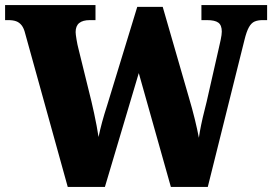

<svg xmlns="http://www.w3.org/2000/svg" viewBox="-26 -734 1069 754"><path d="M73 -602Q68 -623 59 -634.5Q50 -646 37.5 -650.5Q25 -655 7 -655H-6V-714H349V-655H327Q299 -655 285 -643.5Q271 -632 271 -608Q271 -600 274.5 -579Q278 -558 282 -543L333 -336Q338 -315 343.5 -289.5Q349 -264 353.5 -240Q358 -216 361 -196Q367 -225 375 -254.5Q383 -284 395 -321L513 -707H613L715 -354Q729 -307 739 -266Q749 -225 755 -193Q758 -215 764 -244Q770 -273 778 -304Q786 -335 792 -363L832 -539Q836 -556 840.5 -577Q845 -598 845 -610Q845 -635 831.5 -645Q818 -655 787 -655H765V-714H1023V-655H1005Q987 -655 974 -649.5Q961 -644 951.5 -627Q942 -610 934 -577L790 0H645L519 -447L386 0H240Z"/></svg>

Font: Noto Serif Khmer SemiCondensed Black
Style: Regular
Weight: 900
Width: 4
Designer: Danh Hong and the Monotype Design Team
Foundry: Monotype Imaging Inc.
Version: Version 2.004